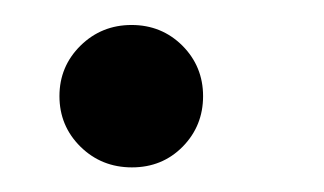

<svg xmlns="http://www.w3.org/2000/svg" viewBox="-20 -136 263 156"><path d="M87.2 0Q62.5 0 45.4 -16.8Q28.3 -33.7 28.3 -57.9Q28.3 -82 45.4 -98.9Q62.5 -115.7 86.9 -115.7Q111.3 -115.7 128.2 -98.9Q145 -82 145 -57.9Q145 -33.7 128.4 -16.8Q111.8 0 87.2 0Z"/></svg>

Font: GanjNamehSans
Style: Regular
Weight: 400
Designer: Mohammad Saleh Souzanchi
Foundry: http://font-store.ir
Version: Version:0.0.4;RFB:1.2.5;Building:2016-12-11 09:43:53.670092